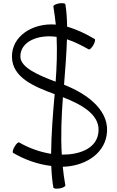

<svg xmlns="http://www.w3.org/2000/svg" viewBox="-20 -993 722 1187"><path d="M61 -48C134 -5 214 23 297 33C299 82 303 127 310 167C311 173 328 175 349 172C369 168 385 160 384 153C377 115 372 76 368 38C497 35 618 -34 639 -155C665 -303 527 -410 376 -469C383 -559 391 -658 394 -750C441 -735 485 -712 528 -688C534 -684 546 -696 557 -714C567 -732 571 -749 565 -752C511 -784 455 -811 395 -828C394 -879 391 -927 384 -967C382 -973 365 -975 345 -972C324 -968 309 -960 310 -953C316 -916 321 -878 325 -841C182 -853 50 -769 54 -639C57 -513 192 -457 318 -411C307 -292 297 -161 296 -42C227 -53 160 -77 99 -112C93 -116 80 -104 70 -86C59 -68 56 -51 61 -48ZM106 -641C103 -736 216 -782 330 -765C334 -673 331 -580 324 -488C223 -526 108 -574 106 -641ZM587 -165C571 -71 466 -36 362 -37C355 -155 360 -273 369 -392C490 -345 608 -279 587 -165Z"/></svg>

Font: Nupuram Light
Style: Regular
Weight: 300
Designer: Santhosh Thottingal (santhosh.thottingal@gmail.com)
Foundry: SMC
Version: Version 1.000